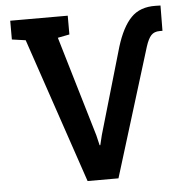

<svg xmlns="http://www.w3.org/2000/svg" viewBox="-52 -770 789 820"><g transform="rotate(-5 343.0 -360.0)"><path d="M290.5 0 79.6 -622.1 21 -630.4V-710.9H267.6V-630.4L217.3 -620.6L344.7 -191.4L355 -147.9H357.9L368.2 -190.4L475.6 -559.6Q501 -642.1 539.6 -681.9Q578.1 -721.7 645 -720.2L666 -719.7L665 -611.3H652.8Q629.4 -611.3 616.5 -597.4Q603.5 -583.5 592.8 -550.3L422.9 0Z"/></g></svg>

Font: Roboto Slab SemiBold
Style: Regular
Weight: 600
Designer: Google
Version: Version 2.001; ttfautohint (v1.8.3)